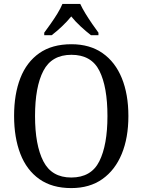

<svg xmlns="http://www.w3.org/2000/svg" viewBox="-20 -951 729 981"><path d="M344 10Q246 10 181 -36Q116 -82 84 -165Q52 -248 52 -359Q52 -470 84 -552Q116 -634 181 -679.5Q246 -725 345 -725Q439 -725 504 -679.5Q569 -634 602.5 -551.5Q636 -469 636 -358Q636 -247 602 -164.5Q568 -82 503 -36Q438 10 344 10ZM344 -44Q446 -44 487.5 -127Q529 -210 529 -358Q529 -507 488 -589Q447 -671 345 -671Q244 -671 201.5 -589Q159 -507 159 -358Q159 -210 201.5 -127Q244 -44 344 -44ZM206 -784Q220 -803 238.5 -829Q257 -855 273.5 -882Q290 -909 299 -931H390Q400 -909 416.5 -882Q433 -855 451 -829Q469 -803 483 -784V-771H445Q419 -791 392 -816Q365 -841 344 -867Q323 -841 296.5 -816Q270 -791 244 -771H206Z"/></svg>

Font: Noto Serif Khmer SemiCondensed
Style: Regular
Weight: 400
Width: 4
Designer: Danh Hong and the Monotype Design Team
Foundry: Monotype Imaging Inc.
Version: Version 2.004; ttfautohint (v1.8.4.7-5d5b)